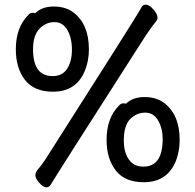

<svg xmlns="http://www.w3.org/2000/svg" viewBox="-20 -759 840 825"><path d="M596 -43Q679 -43 679 -162Q679 -207 659.5 -241Q640 -275 604 -275Q567 -275 539.5 -247.5Q512 -220 512 -155Q512 -90 547 -59Q565 -43 596 -43ZM598 24Q516 24 477 -27Q438 -78 438 -158Q438 -252 491 -305Q499 -315 510 -315Q519 -315 521 -313Q550 -342 601 -342Q651 -342 685 -317Q752 -266 752 -158Q752 -110 736 -68Q699 24 598 24ZM206 -432Q248 -432 268.5 -463.5Q289 -495 289 -546Q289 -596 269.5 -630Q250 -664 214 -664Q177 -664 149.5 -635.5Q122 -607 122 -547Q122 -432 206 -432ZM208 -365Q126 -365 87 -416Q48 -467 48 -547Q48 -641 101 -694Q109 -704 120 -704Q129 -704 131 -702Q160 -731 211 -731Q261 -731 295 -706Q362 -655 362 -547Q362 -499 346 -458Q309 -365 208 -365ZM179 46Q166 46 149 27Q132 8 132 -6Q132 -19 144.5 -33Q157 -47 175 -74Q575 -701 587 -726Q592 -739 606 -739Q617 -739 630 -728Q657 -703 657 -681Q657 -678 654 -672Q628 -639 608 -609Q222 -7 197 36Q191 46 179 46Z"/></svg>

Font: linja waso lili
Style: Bold
Weight: 400
Designer: Fontworks Inc.
Version: Version 1.000;August 6, 2022;FontCreator 14.0.0.2814 64-bit